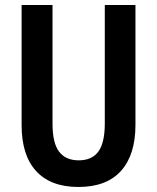

<svg xmlns="http://www.w3.org/2000/svg" viewBox="-20 -734 625 764"><path d="M519 -714V-237Q519 -118 461.5 -54Q404 10 292 10Q182 10 124 -53Q66 -116 66 -236V-714H189V-242Q189 -164 215.5 -130Q242 -96 293 -96Q346 -96 371.5 -131Q397 -166 397 -243V-714Z"/></svg>

Font: Avrile Sans Condensed SemiBold
Style: Regular
Weight: 600
Width: 3
Designer: Monotype Design Team
Foundry: Monotype Imaging Inc.
Version: Version 2.001;September 10, 2019;FontCreator 11.5.0.2425 64-